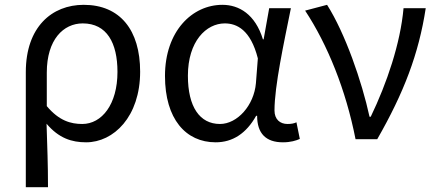

<svg xmlns="http://www.w3.org/2000/svg" viewBox="-20 -577 1806 796"><path d="M87 199H179C179 102 176 34 173 -64C224 -4 277 13 337 13C451 13 561 -93 561 -280C561 -452 478 -557 327 -557C195 -557 87 -465 87 -278ZM321 -63C274 -63 225 -76 174 -137V-276C174 -413 243 -480 323 -480C423 -480 467 -399 467 -279C467 -144 402 -63 321 -63Z M874 13C945 13 1001 -24 1042 -97H1046C1046 -24 1082 13 1153 13C1185 13 1207 6 1223 -1L1209 -70C1199 -65 1187 -63 1172 -63C1141 -63 1118 -82 1118 -119C1118 -220 1157 -399 1186 -543H1096L1073 -414H1070C1038 -518 971 -557 902 -557C777 -557 664 -448 664 -262C664 -84 750 13 874 13ZM892 -63C808 -63 759 -134 759 -263C759 -406 835 -480 912 -480C962 -480 1019 -453 1049 -335L1041 -232C1033 -140 964 -63 892 -63Z M1544 0C1654 -192 1716 -353 1745 -543H1653C1640 -397 1584 -232 1517 -93H1512C1480 -240 1411 -439 1336 -557L1245 -533C1338 -392 1414 -204 1454 0Z"/></svg>

Font: Spoqa Han Sans Neo Regular
Style: Regular
Weight: 400
Designer: [Spoqa Han Sans Neo] Dong-huui Kim  Younghwa Kang  Yujin Lee  [Noto Sans] Ryoko NISHIZUKA  (kana & ideographs); Paul D. 
Foundry: Spoqa (http://www.spoqa-han-sans.com)
Version: Version 1.000